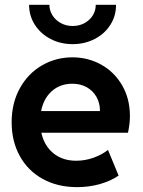

<svg xmlns="http://www.w3.org/2000/svg" viewBox="-20 -768 591 796"><path d="M28.3 -260.7Q28.3 -340.8 62.3 -402.1Q96.2 -463.4 153.8 -496.8Q211.4 -530.3 280.3 -530.3Q345.2 -530.3 399.7 -500Q454.1 -469.7 486.3 -414.3Q518.6 -358.9 518.6 -287.1Q518.6 -270.5 516.8 -255.1Q515.1 -239.7 510.7 -217.8H151.4Q163.1 -164.1 201.2 -132.8Q239.3 -101.6 295.9 -101.6Q333 -101.6 368.2 -114.3Q403.3 -127 427.7 -146.5L471.7 -40Q439.9 -18.1 395 -5.1Q350.1 7.8 299.8 7.8Q218.3 7.8 156.7 -26.4Q95.2 -60.5 61.8 -121.6Q28.3 -182.6 28.3 -260.7ZM394.5 -307.6Q394.5 -340.8 379.9 -366.5Q365.2 -392.1 339.4 -406.5Q313.5 -420.9 280.3 -420.9Q229.5 -420.9 195.1 -390.4Q160.6 -359.9 150.4 -307.6ZM100.6 -748H184.6Q185.1 -723.6 198 -703.6Q210.9 -683.6 232.9 -671.9Q254.9 -660.2 281.2 -660.2Q308.1 -660.2 329.8 -671.9Q351.6 -683.6 364.3 -703.6Q377 -723.6 377 -748H460.9Q461.4 -702.6 437.7 -665.3Q414.1 -627.9 372.6 -606.4Q331.1 -585 281.2 -585Q231 -585 189.7 -606.4Q148.4 -627.9 124.5 -665.3Q100.6 -702.6 100.6 -748Z"/></svg>

Font: Reddit Sans Chocolate
Style: Bold
Weight: 700
Designer: Stephen Hutchings
Foundry: Reddit
Version: Version 1.011